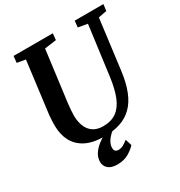

<svg xmlns="http://www.w3.org/2000/svg" viewBox="-216 -893 1179 1255"><g transform="rotate(-30 374.0 -266.0)"><path d="M679.4 -682.5 631.3 -306Q620.3 -220 595.8 -159.5Q571.4 -99 533.2 -61.8Q495 -24.5 442.9 -7.2Q390.8 10 324.7 10Q237 10 182.5 -18.4Q128 -46.8 102.3 -96.3Q76.6 -145.9 75.8 -208.7Q75.7 -227.7 76.3 -248.1Q76.8 -268.5 79 -290L129 -682.5L65.3 -693.6L70.7 -743H366.6L361.8 -694.3L273.3 -682.2L224 -301.7Q220.7 -273.5 218.7 -248.7Q216.8 -224 216.9 -205.4Q217.5 -160.8 231.7 -126Q245.8 -91.1 275 -71.5Q304.2 -51.8 349.7 -51.8Q410.4 -51.8 449.9 -80.1Q489.4 -108.4 512.6 -164.9Q535.7 -221.5 547.2 -306L596.9 -682.2L527.1 -694.3L531.8 -743H748.4L742.3 -694.3ZM304.4 211.4Q257.7 211.1 235.7 190.5Q213.7 170 213.7 141.2Q213.7 109.3 229.5 83.6Q245.3 57.9 270 37.4Q294.7 16.9 322.3 0.7Q350 -15.5 373.4 -28.2L399.1 -37.3L421.1 -23.8Q393.2 -4.8 372.1 15.7Q351 36.3 339.5 56.9Q327.9 77.6 327.5 97.4Q327.2 117.2 335.9 124.6Q344.7 132 358.5 132Q378.1 132 395.1 122.6Q412.1 113.2 431.2 98L446.1 146.1Q426.9 169.2 390.7 190.4Q354.5 211.6 304.4 211.4Z"/></g></svg>

Font: Merriweather 7pt Light
Style: Italic
Weight: 300
Italic angle: -7.8°
Designer: Eben Sorkin
Foundry: Eben Sorkin
Version: Version 2.200;gftools[0.9.31]